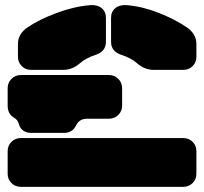

<svg xmlns="http://www.w3.org/2000/svg" viewBox="-20 -727 794 747"><path d="M331.1 -707Q358.9 -709 375.5 -695.3Q392.1 -681.6 392.1 -658.2V-564Q392.1 -526.4 351.1 -513.2Q315.4 -502 291 -481Q261.7 -455.1 225.1 -455.1H101.1Q79.6 -455.1 64.7 -469.7Q49.8 -484.4 49.8 -505.9V-556.2Q49.8 -595.2 87.9 -621.1Q131.8 -650.9 199.7 -676.3Q267.6 -701.7 331.1 -707ZM473.1 -707Q535.2 -701.7 597.9 -676.8Q660.6 -651.9 706.1 -621.1Q744.1 -595.2 744.1 -556.2V-505.9Q744.1 -484.4 729.2 -469.7Q714.4 -455.1 692.9 -455.1H579.1Q542.5 -455.1 513.2 -481Q488.8 -502 453.1 -513.2Q412.1 -526.4 412.1 -564V-658.2Q412.1 -681.6 428.7 -695.3Q445.3 -709 473.1 -707ZM275.9 -238.8Q261.7 -210 229 -210H101.1Q82.5 -210 70.3 -219Q58.1 -228 54.2 -242.2Q49.8 -261.2 33.2 -270Q9.8 -284.2 9.8 -315.9V-383.8Q9.8 -405.3 24.7 -420.2Q39.6 -435.1 61 -435.1H403.8Q425.3 -435.1 440.2 -420.2Q455.1 -405.3 455.1 -383.8V-315.9Q455.1 -294.4 440.2 -279.8Q425.3 -265.1 403.8 -265.1H317.9Q288.6 -265.1 275.9 -238.8ZM744.1 -139.2V-50.8Q744.1 -29.3 729.2 -14.6Q714.4 0 692.9 0H61Q39.6 0 24.7 -14.6Q9.8 -29.3 9.8 -50.8V-139.2Q9.8 -160.6 24.7 -175.3Q39.6 -189.9 61 -189.9H692.9Q714.4 -189.9 729.2 -175.3Q744.1 -160.6 744.1 -139.2Z"/></svg>

Font: Nastup Soft
Style: Regular
Weight: 400
Designer: Maksym Kobuzan
Foundry: Zakznak
Version: Version 1.020;hotconv 1.0.109;makeotfexe 2.5.65596